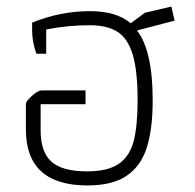

<svg xmlns="http://www.w3.org/2000/svg" viewBox="-20 -556 595 586"><path d="M59 -161V-239Q59 -247 77.5 -263.5Q96 -280 106 -280H241V-238H104V-158Q104 -93 136.5 -63Q169 -33 246 -33Q309 -33 342.5 -56Q376 -79 388 -125.5Q400 -172 400 -250Q400 -340 385 -389.5Q370 -439 338.5 -459Q307 -479 254 -479Q187 -479 121 -466V-392H91Q78 -428 78 -465V-487Q164 -522 255 -522Q335 -522 379 -485L422 -517L503 -536L513 -493L398 -463Q446 -402 446 -250Q446 -162 428 -105.5Q410 -49 366.5 -19.5Q323 10 247 10Q59 10 59 -161Z"/></svg>

Font: Athiti Light
Style: Regular
Weight: 300
Designer: CadsonDemak Team
Foundry: CadsonDemak
Version: Version 1.032